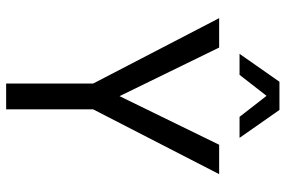

<svg xmlns="http://www.w3.org/2000/svg" viewBox="-176 -776 951 640"><g transform="rotate(90 300.0 -455.5)"><path d="M258 0V-290L40 -710H138L300 -378L462 -710H560L344 -290V0ZM159 -778 252 -911H346L439 -778H369L299 -868L229 -778Z"/></g></svg>

Font: Geist Mono
Style: Regular
Weight: 400
Monospace: yes
Designer: Basement.studio, Andrés Briganti, Mateo Zaragoza
Foundry: Basement.studio, Vercel, Andrés Briganti, Guido Ferreyra, Mateo Zaragoza
Version: Version 1.500; ttfautohint (v1.8.4.7-5d5b)